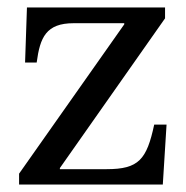

<svg xmlns="http://www.w3.org/2000/svg" viewBox="-20 -493 498 513"><path d="M425 -160H392C372 -67 351 -41 265 -41H140V-44L421 -444V-473H52L47 -326H78C87 -393 103 -431 177 -431H312V-428L31 -29V0H415Z"/></svg>

Font: mjx-stx-n
Style: Regular
Weight: 500
Version: 1.0.0